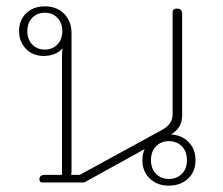

<svg xmlns="http://www.w3.org/2000/svg" viewBox="-20 -574 700 604"><path d="M428 -70Q428 -90 435 -105L245 0H113Q104 0 104 -10Q104 -24 122 -24H175V-395Q175 -412 177 -422Q155 -398 118 -398Q83 -398 61.5 -420.5Q40 -443 40 -476Q40 -511 62.5 -532.5Q85 -554 121 -554Q159 -554 182 -530.5Q205 -507 205 -470V-44Q205 -31 204 -24H231L491 -166Q523 -184 523 -214V-536Q523 -547 537 -547Q553 -547 553 -531V-212Q553 -191 544.5 -176.5Q536 -162 518 -151Q552 -149 573.5 -127Q595 -105 595 -70Q595 -34 571.5 -12Q548 10 511 10Q475 10 451.5 -12Q428 -34 428 -70ZM176 -476Q176 -502 160.5 -518Q145 -534 121 -534Q97 -534 81.5 -518Q66 -502 66 -476Q66 -450 81.5 -434Q97 -418 121 -418Q145 -418 160.5 -434Q176 -450 176 -476ZM568 -70Q568 -98 552 -114Q536 -130 511 -130Q487 -130 471 -114Q455 -98 455 -70Q455 -43 471 -27Q487 -11 511 -11Q536 -11 552 -27Q568 -43 568 -70Z"/></svg>

Font: Maitree ExtraLight
Style: Regular
Weight: 250
Designer: CadsonDemak Team
Foundry: CadsonDemak
Version: Version 1.002